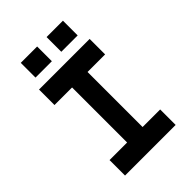

<svg xmlns="http://www.w3.org/2000/svg" viewBox="-253 -994 1105 1105"><g transform="rotate(-45 300.0 -441.5)"><path d="M237 -126V-574H94V-700H506V-574H363V-126H506V0H94V-126ZM261.6 -882.9V-763H128.4V-882.9ZM471.6 -882.9V-763H338.4V-882.9Z"/></g></svg>

Font: Fliege Mono Thin
Style: Regular
Weight: 100
Version: Version 0.020;Glyphs 3.3 (3306)